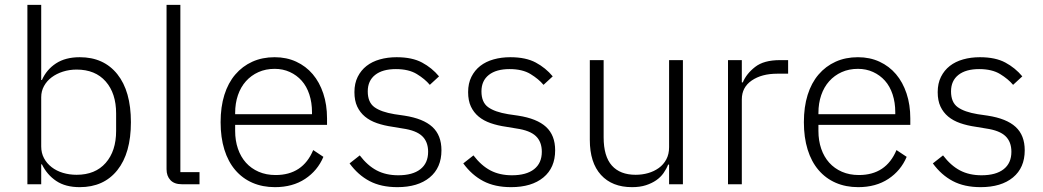

<svg xmlns="http://www.w3.org/2000/svg" viewBox="-20 -760 4304 792"><path d="M93 -740H150V-430H153Q172 -473 211 -498.5Q250 -524 309 -524Q408 -524 464 -454Q520 -384 520 -256Q520 -128 464 -58Q408 12 309 12Q250 12 212 -13.5Q174 -39 153 -82H150V0H93ZM296 -39Q373 -39 416 -88Q459 -137 459 -220V-292Q459 -375 416 -424Q373 -473 296 -473Q266 -473 239.5 -464.5Q213 -456 193 -441Q173 -426 161.5 -405Q150 -384 150 -359V-156Q150 -129 161.5 -107.5Q173 -86 193 -70.5Q213 -55 239.5 -47Q266 -39 296 -39Z M730 0Q699 0 683 -17Q667 -34 667 -62V-740H724V-50H803V0Z M1114 12Q1063 12 1021.5 -6Q980 -24 950.5 -58.5Q921 -93 905.5 -143Q890 -193 890 -256Q890 -319 905.5 -368.5Q921 -418 950.5 -452.5Q980 -487 1021 -505.5Q1062 -524 1113 -524Q1162 -524 1202 -505.5Q1242 -487 1270 -454Q1298 -421 1313.5 -374.5Q1329 -328 1329 -272V-245H950V-220Q950 -180 961.5 -146.5Q973 -113 994.5 -89Q1016 -65 1047 -51.5Q1078 -38 1117 -38Q1229 -38 1272 -141L1314 -113Q1290 -56 1238.5 -22Q1187 12 1114 12ZM1113 -476Q1076 -476 1046 -462.5Q1016 -449 994.5 -425Q973 -401 961.5 -367.5Q950 -334 950 -294V-289H1267V-297Q1267 -337 1256 -370.5Q1245 -404 1224.5 -427Q1204 -450 1175.5 -463Q1147 -476 1113 -476Z M1619 12Q1552 12 1504.5 -13Q1457 -38 1422 -86L1464 -119Q1496 -77 1534 -57Q1572 -37 1623 -37Q1682 -37 1714 -62Q1746 -87 1746 -134Q1746 -175 1721.5 -198.5Q1697 -222 1641 -230L1599 -237Q1564 -242 1535 -252Q1506 -262 1485.5 -279Q1465 -296 1453.5 -320.5Q1442 -345 1442 -380Q1442 -416 1455.5 -443Q1469 -470 1492 -488Q1515 -506 1547 -515Q1579 -524 1616 -524Q1680 -524 1721 -502Q1762 -480 1791 -445L1753 -410Q1733 -434 1699.5 -454.5Q1666 -475 1613 -475Q1558 -475 1527.5 -451Q1497 -427 1497 -383Q1497 -338 1524.5 -318Q1552 -298 1607 -289L1648 -283Q1726 -271 1763.5 -236.5Q1801 -202 1801 -140Q1801 -68 1752.5 -28Q1704 12 1619 12Z M2088 12Q2021 12 1973.5 -13Q1926 -38 1891 -86L1933 -119Q1965 -77 2003 -57Q2041 -37 2092 -37Q2151 -37 2183 -62Q2215 -87 2215 -134Q2215 -175 2190.5 -198.5Q2166 -222 2110 -230L2068 -237Q2033 -242 2004 -252Q1975 -262 1954.5 -279Q1934 -296 1922.5 -320.5Q1911 -345 1911 -380Q1911 -416 1924.5 -443Q1938 -470 1961 -488Q1984 -506 2016 -515Q2048 -524 2085 -524Q2149 -524 2190 -502Q2231 -480 2260 -445L2222 -410Q2202 -434 2168.5 -454.5Q2135 -475 2082 -475Q2027 -475 1996.5 -451Q1966 -427 1966 -383Q1966 -338 1993.5 -318Q2021 -298 2076 -289L2117 -283Q2195 -271 2232.5 -236.5Q2270 -202 2270 -140Q2270 -68 2221.5 -28Q2173 12 2088 12Z M2740 -81H2736Q2729 -63 2717 -46Q2705 -29 2687 -16.5Q2669 -4 2644.5 4Q2620 12 2587 12Q2505 12 2459 -38.5Q2413 -89 2413 -183V-512H2470V-194Q2470 -115 2504 -77Q2538 -39 2602 -39Q2629 -39 2653.5 -46Q2678 -53 2697.5 -67Q2717 -81 2728.5 -102.5Q2740 -124 2740 -153V-512H2797V0H2740Z M2983 0V-512H3040V-420H3044Q3059 -456 3095 -484Q3131 -512 3197 -512H3231V-456H3186Q3122 -456 3081 -428Q3040 -400 3040 -350V0Z M3520 12Q3469 12 3427.5 -6Q3386 -24 3356.5 -58.5Q3327 -93 3311.5 -143Q3296 -193 3296 -256Q3296 -319 3311.5 -368.5Q3327 -418 3356.5 -452.5Q3386 -487 3427 -505.5Q3468 -524 3519 -524Q3568 -524 3608 -505.5Q3648 -487 3676 -454Q3704 -421 3719.5 -374.5Q3735 -328 3735 -272V-245H3356V-220Q3356 -180 3367.5 -146.5Q3379 -113 3400.5 -89Q3422 -65 3453 -51.5Q3484 -38 3523 -38Q3635 -38 3678 -141L3720 -113Q3696 -56 3644.5 -22Q3593 12 3520 12ZM3519 -476Q3482 -476 3452 -462.5Q3422 -449 3400.5 -425Q3379 -401 3367.5 -367.5Q3356 -334 3356 -294V-289H3673V-297Q3673 -337 3662 -370.5Q3651 -404 3630.5 -427Q3610 -450 3581.5 -463Q3553 -476 3519 -476Z M4025 12Q3958 12 3910.5 -13Q3863 -38 3828 -86L3870 -119Q3902 -77 3940 -57Q3978 -37 4029 -37Q4088 -37 4120 -62Q4152 -87 4152 -134Q4152 -175 4127.5 -198.5Q4103 -222 4047 -230L4005 -237Q3970 -242 3941 -252Q3912 -262 3891.5 -279Q3871 -296 3859.5 -320.5Q3848 -345 3848 -380Q3848 -416 3861.5 -443Q3875 -470 3898 -488Q3921 -506 3953 -515Q3985 -524 4022 -524Q4086 -524 4127 -502Q4168 -480 4197 -445L4159 -410Q4139 -434 4105.5 -454.5Q4072 -475 4019 -475Q3964 -475 3933.5 -451Q3903 -427 3903 -383Q3903 -338 3930.5 -318Q3958 -298 4013 -289L4054 -283Q4132 -271 4169.5 -236.5Q4207 -202 4207 -140Q4207 -68 4158.5 -28Q4110 12 4025 12Z"/></svg>

Font: IBM Plex Sans Hebrew Light
Style: Regular
Weight: 300
Designer: Mike Abbink, Paul van der Laan, Pieter van Rosmalen, Yanek Iontef
Foundry: Bold Monday
Version: Version 1.2